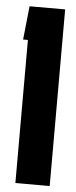

<svg xmlns="http://www.w3.org/2000/svg" viewBox="-52 -729 299 758"><g transform="rotate(5 97.5 -350.0)"><path d="M39 0V-567H20L34 -700H175V0Z"/></g></svg>

Font: Karantina
Style: Bold
Weight: 700
Designer: Rony Koch
Foundry: Rony Koch
Version: Version 1.000; ttfautohint (v1.8.3)